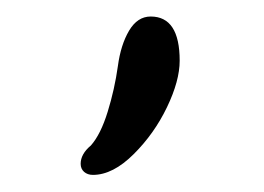

<svg xmlns="http://www.w3.org/2000/svg" viewBox="-20 -110 315 229"><path d="M120.6 -31.2Q116.7 -3.4 108.4 23.4Q100.1 50.3 88.4 63.5Q76.2 73.7 76.2 85.4Q76.2 91.3 80.3 95Q84.5 98.6 90.8 98.6Q114.7 98.6 139.6 73.7Q164.1 49.3 179.2 17.8Q194.3 -13.7 194.3 -37.6Q194.3 -90.3 159.7 -90.3Q144 -90.3 134 -73.5Q124 -56.6 120.6 -31.2Z"/></svg>

Font: Amatica SC
Style: Bold
Weight: 400
Designer: Vernon Adams, Ben Nathan
Foundry: newtypography
Version: Version 2.000